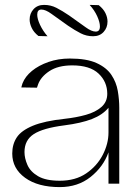

<svg xmlns="http://www.w3.org/2000/svg" viewBox="-20 -750 557 784"><path d="M224 14Q135 14 82.5 -24Q30 -62 30 -123Q30 -161 48.5 -189Q67 -217 114 -236.5Q161 -256 245 -265Q291 -270 330.5 -281Q370 -292 394 -313Q418 -334 418 -367Q418 -416 382.5 -449.5Q347 -483 275 -483Q217 -483 181.5 -459.5Q146 -436 135 -404Q134 -401 133 -398Q132 -395 131 -392L67 -393Q68 -398 69.5 -402Q71 -406 72 -410Q83 -438 110.5 -460.5Q138 -483 178 -497Q218 -511 265 -511Q334 -511 374.5 -492.5Q415 -474 435 -444Q455 -414 461 -378.5Q467 -343 467 -310V0H423V-128Q402 -69 350 -27.5Q298 14 224 14ZM224 -12Q288 -12 332 -42Q376 -72 399.5 -117.5Q423 -163 423 -209V-310Q399 -281 355.5 -264Q312 -247 242 -238Q156 -227 118 -202.5Q80 -178 80 -129Q80 -104 92 -76.5Q104 -49 135.5 -30.5Q167 -12 224 -12ZM137 -603Q118 -618 109.5 -636Q101 -654 101 -670Q101 -695 117 -712.5Q133 -730 160 -730Q187 -730 210.5 -718Q234 -706 262 -687Q306 -656 330 -638.5Q354 -621 371 -621Q388 -621 388 -642Q388 -659 377 -683.5Q366 -708 346 -730L383 -729Q402 -714 410.5 -696.5Q419 -679 419 -662Q419 -637 403 -619.5Q387 -602 360 -602Q333 -602 309.5 -614Q286 -626 258 -645Q214 -676 190 -693.5Q166 -711 149 -711Q132 -711 132 -690Q132 -673 143.5 -648.5Q155 -624 174 -602Z"/></svg>

Font: Panamera Light
Style: Regular
Weight: 300
Designer: Bastien Sozeau
Foundry: NBR — Bastien Sozeau
Version: Version 3.002; ttfautohint (v1.8.4.7-5d5b);gftools[0.9.33]